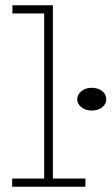

<svg xmlns="http://www.w3.org/2000/svg" viewBox="-20 -706 422 726"><path d="M147 0V-686H180V0ZM26 0V-31H303V0ZM27 -655V-686H180V-655ZM326 -288Q304 -288 288 -300.5Q272 -313 272 -330Q272 -349 288 -361.5Q304 -374 326 -374Q351 -374 366.5 -361.5Q382 -349 382 -330Q382 -313 366.5 -300.5Q351 -288 326 -288Z"/></svg>

Font: BioRhyme ExtraLight
Style: Regular
Weight: 250
Designer: Aoife Mooney
Foundry: Aoife Mooney Type
Version: Version 1.600;gftools[0.9.33]